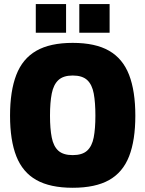

<svg xmlns="http://www.w3.org/2000/svg" viewBox="-20 -894 702 927"><path d="M331 12.6Q222.3 12.6 155.8 -24.8Q89.4 -62.1 58.9 -139.4Q28.5 -216.6 28.5 -335.4Q28.5 -454.3 58.7 -532.4Q88.8 -610.6 155.3 -648.8Q221.8 -687 331 -687Q440.7 -687 506.9 -648.8Q573.1 -610.6 603.3 -532.4Q633.4 -454.3 633.4 -335.4Q633.4 -216.6 603.3 -139.4Q573.1 -62.1 506.9 -24.8Q440.7 12.6 331 12.6ZM331 -145.1Q377 -145.1 400.6 -166.5Q424.2 -188 432.4 -230.2Q440.6 -272.4 440.6 -335.4Q440.6 -399.5 432.6 -442.4Q424.7 -485.3 401.2 -507.3Q377.6 -529.4 331 -529.4Q285.5 -529.4 261.9 -507.3Q238.3 -485.3 229.9 -442.4Q221.4 -399.5 221.4 -335.4Q221.4 -272.4 229.9 -229.9Q238.3 -187.4 261.9 -166.2Q285.5 -145.1 331 -145.1ZM362.9 -735.8V-874.4H509.2V-735.8ZM152.8 -735.8V-874.4H299V-735.8Z"/></svg>

Font: Titillium Web SemiBold
Style: Regular
Weight: 600
Designer: Mohamed Gaber, Accademia di Belle Arti di Urbino
Foundry: Kief Type Foundry, Accademia di Belle Arti di Urbino
Version: Version 3.000; ttfautohint (v1.8.4)